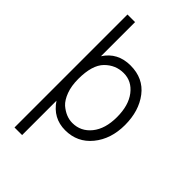

<svg xmlns="http://www.w3.org/2000/svg" viewBox="-268 -799 1090 1090"><g transform="rotate(45 277.5 -253.5)"><path d="M137 -251Q137 -195 152.5 -153.5Q168 -112 192 -90Q239 -50 290 -50Q358 -50 402 -104.5Q446 -159 446 -253Q446 -347 403.5 -402Q361 -457 296 -457Q231 -457 184 -409.5Q137 -362 137 -251ZM137 200H76V-707H137V-433Q190 -515 293 -515Q396 -515 453 -440.5Q510 -366 510 -253.5Q510 -141 449 -66.5Q388 8 290.5 8Q193 8 137 -76Z"/></g></svg>

Font: Hind Jalandhar Light
Style: Regular
Weight: 300
Designer: Namrata Goyal
Foundry: Indian Type Foundry
Version: Version 0.702;PS 1.0;hotconv 1.0.81;makeotf.lib2.5.63406